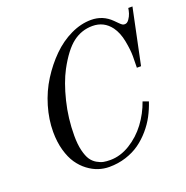

<svg xmlns="http://www.w3.org/2000/svg" viewBox="-132 -853 965 994"><g transform="rotate(-20 350.0 -356.0)"><path d="M92 -252Q92 -320 113 -391Q134 -462 172 -522Q210 -582 257.5 -629Q305 -676 361.5 -703Q418 -730 474 -730Q539 -730 585 -684L603 -666Q613 -656 618.5 -652.5Q624 -649 632 -649Q645 -649 655.5 -664Q666 -679 670.5 -693.5Q675 -708 677 -722H700L636 -416H613Q614 -436 614 -479Q614 -514 604.5 -564Q595 -614 571 -647Q533 -698 470 -698Q410 -698 362 -661.5Q314 -625 266 -536Q233 -474 210.5 -382.5Q188 -291 188 -196Q188 -148 196.5 -113.5Q205 -79 217.5 -60.5Q230 -42 249 -31Q268 -20 284 -17Q300 -14 321 -14Q377 -14 430.5 -47Q484 -80 522 -131Q560 -182 581 -242L612 -231Q599 -192 580.5 -157Q562 -122 534 -89.5Q506 -57 473 -33.5Q440 -10 396.5 4Q353 18 304 18Q274 18 245 8.5Q216 -1 188 -22Q160 -43 139 -73.5Q118 -104 105 -150Q92 -196 92 -252Z"/></g></svg>

Font: Old Standard TT
Style: Italic
Weight: 400
Italic angle: -15.2°
Designer: Alexey Kryukov <alexios@thessalonica.org.ru>
Version: Version 2.2